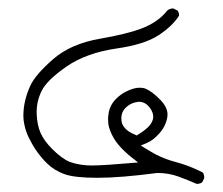

<svg xmlns="http://www.w3.org/2000/svg" viewBox="-20 -269 540 465"><path d="M273.9 17.1Q273.9 -2.4 292.5 -14.6Q301.3 -20.5 312.5 -22Q314.5 -22.5 316.9 -22.5Q332.5 -22.5 343.8 -6.8Q351.1 3.9 351.1 13.7Q351.1 26.4 338.9 38.6Q330.1 47.4 314.9 56.6L311.5 59.1Q297.4 53.2 292.2 49.6Q287.1 45.9 284.2 43Q275.9 34.7 274.4 24.9Q273.9 21 273.9 17.1ZM36.6 11.2Q36.6 21.5 38.6 30.8Q42 48.8 50 64.9Q58.1 81.1 65.2 91.8Q72.3 102.5 78.6 109.9Q85.4 118.7 95.2 127.9Q111.8 144 136.2 152.8Q160.6 161.6 216.3 161.6Q272 161.6 360.8 149.9H361.3Q388.2 149.9 411.6 158.4Q435.1 167 456.1 176.3Q456.5 176.3 458 176.3Q459.5 176.3 461.9 175.8Q466.3 175.3 469.7 172.4L474.1 163.6Q474.6 162.1 474.6 160.2Q474.6 154.3 471.2 148.9Q439.5 132.3 403.6 122.8Q367.7 113.3 334.5 91.8L320.8 83.5L335.9 77.1Q350.6 71.3 366.2 53.7Q381.8 36.1 385.3 14.2Q385.7 11.2 385.7 8.3Q385.7 -8.8 369.1 -26.4Q347.7 -48.3 332.5 -54.2Q326.7 -56.6 317.9 -56.6Q304.2 -56.6 285.6 -47.4Q271 -40 259.8 -28.3Q245.1 -12.7 242.7 7.8Q241.7 14.2 241.7 19.3Q241.7 24.4 242.4 31.2Q243.2 38.1 246.6 46.9Q253.4 64.9 265.6 80.1Q278.3 95.7 298.3 111.8L314.5 124.5Q230 131.8 202.6 131.8Q194.3 131.8 189 131.3Q166 129.4 148.9 123Q130.4 115.7 106.4 91.8Q86.9 72.3 78.4 53.2Q69.8 34.2 68.8 6.3Q68.8 3.9 68.8 2Q68.8 -24.4 80.6 -48.3Q93.3 -74.7 140.9 -107.7Q188.5 -140.6 261.2 -151.4Q330.1 -161.1 364.7 -184.1Q397.9 -206.1 413.6 -231Q413.6 -231.4 413.6 -232.2Q413.6 -232.9 413.6 -234.4Q413.6 -235.8 413.1 -237.1Q412.6 -238.3 412.1 -239.3Q411.6 -241.7 410.2 -243.2L399.9 -248.5Q399.9 -248.5 398.9 -248.5Q397.9 -248.5 396 -248.3Q394 -248 392.6 -247.6Q389.2 -246.6 385.7 -244.1Q362.8 -214.8 320.8 -199.2Q286.6 -186.5 222.7 -175.3Q151.4 -163.1 108.4 -125.5Q65.4 -87.9 53.2 -61Q36.6 -24.4 36.6 11.2Z"/></svg>

Font: NaikaiFont
Style: Light
Weight: 300
Version: Version 1.89